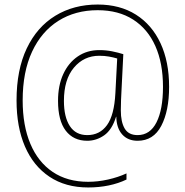

<svg xmlns="http://www.w3.org/2000/svg" viewBox="-20 -730 817 847"><path d="M726 -347Q726 -241 691.5 -175Q657 -109 587 -109Q544 -109 519 -137Q494 -165 493 -215H492Q474 -157 439.5 -133Q405 -109 365 -109Q304 -109 270 -153.5Q236 -198 236 -285Q236 -353 259 -403Q282 -453 323 -481Q364 -509 418 -509Q448 -509 475 -503.5Q502 -498 524 -491L516 -331Q515 -314 514 -289.5Q513 -265 513 -243Q513 -192 530 -163Q547 -134 587 -134Q642 -134 670.5 -190.5Q699 -247 699 -347Q699 -451 665.5 -526.5Q632 -602 567.5 -643.5Q503 -685 411 -685Q312 -685 237.5 -638Q163 -591 121.5 -502Q80 -413 80 -287Q80 -176 114 -95.5Q148 -15 212.5 28.5Q277 72 369 72Q412 72 456.5 62Q501 52 538 35V62Q503 79 460 88Q417 97 369 97Q269 97 198 49.5Q127 2 90 -84Q53 -170 53 -287Q53 -422 98 -516.5Q143 -611 224 -660.5Q305 -710 411 -710Q509 -710 579.5 -665.5Q650 -621 688 -539.5Q726 -458 726 -347ZM262 -285Q262 -214 288 -174Q314 -134 365 -134Q420 -134 452 -178Q484 -222 489 -319L497 -472Q480 -477 460.5 -480.5Q441 -484 418 -484Q350 -484 306 -431.5Q262 -379 262 -285Z"/></svg>

Font: Noto Sans Gurmukhi UI SemiCondensed Thin
Style: Regular
Weight: 100
Width: 4
Designer: Jelle Bosma - Monotype Design Team
Foundry: Monotype Imaging Inc.
Version: Version 2.004; ttfautohint (v1.8.4.7-5d5b)